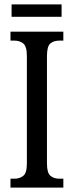

<svg xmlns="http://www.w3.org/2000/svg" viewBox="-20 -859 337 879"><path d="M28 0V-41H47Q70 -41 86.5 -54Q103 -67 103 -110V-602Q103 -647 86.5 -660Q70 -673 47 -673H28V-714H270V-673H251Q226 -673 210.5 -660Q195 -647 195 -602V-111Q195 -68 210.5 -54.5Q226 -41 251 -41H270V0ZM33 -782V-839H262V-782Z"/></svg>

Font: Noto Serif Ethiopic ExtraCondensed
Style: Regular
Weight: 400
Width: 2
Designer: Monotype Design Team
Foundry: Monotype Imaging Inc.
Version: Version 2.102; ttfautohint (v1.8.4.7-5d5b)